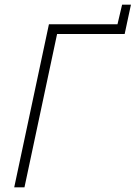

<svg xmlns="http://www.w3.org/2000/svg" viewBox="-20 -804 582 824"><path d="M504 -784 484 -699 478 -677H519L542 -784ZM41 0H85L225 -658H515L524 -700H190Z"/></svg>

Font: Advent Pro Light
Style: Italic
Weight: 300
Italic angle: -12°
Version: Version 3.000